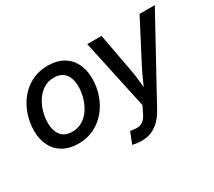

<svg xmlns="http://www.w3.org/2000/svg" viewBox="-138 -815 1441 1290"><g transform="rotate(-30 582.5 -170.0)"><path d="M256.8 11.2Q189 11.2 140.4 -16.4Q91.8 -43.9 65.7 -94.2Q39.6 -144.5 39.6 -211.4Q39.6 -276.4 60.1 -336.4Q80.6 -396.5 119.1 -444.1Q157.7 -491.7 212.9 -519.3Q268.1 -546.9 336.9 -546.9Q404.8 -546.9 453.6 -519.5Q502.4 -492.2 528.3 -441.7Q554.2 -391.1 554.2 -323.2Q554.2 -258.3 533.7 -198.2Q513.2 -138.2 474.1 -90.8Q435.1 -43.5 380.1 -16.1Q325.2 11.2 256.8 11.2ZM259.8 -79.1Q306.6 -79.1 341.8 -101.3Q377 -123.5 400.4 -159.9Q423.8 -196.3 435.5 -239.5Q447.3 -282.7 447.3 -323.7Q447.3 -362.8 435.1 -392.6Q422.9 -422.4 397.5 -439.5Q372.1 -456.5 333 -456.5Q287.1 -456.5 252.2 -434.3Q217.3 -412.1 193.6 -375.7Q169.9 -339.4 158 -296.1Q146 -252.9 146 -210.9Q146 -153.3 173.8 -116.2Q201.7 -79.1 259.8 -79.1ZM563.5 198.2 598.1 110.4 619.6 112.8Q644.5 118.2 665.3 114.3Q686 110.4 703.4 94Q720.7 77.6 734.9 45.9L756.8 1L640.6 -539.1H751L807.6 -234.9Q816.4 -186 820.8 -137.5Q825.2 -88.9 831.1 -40.5H798.8Q820.8 -88.9 841.8 -137.7Q862.8 -186.5 888.2 -234.9L1046.4 -539.1H1164.6L825.7 79.1Q802.7 120.6 774.2 149.2Q745.6 177.7 710.9 192.4Q676.3 207 634.3 207Q612.3 207 593.5 204.1Q574.7 201.2 563.5 198.2Z"/></g></svg>

Font: Inter 18pt Medium
Style: Italic
Weight: 500
Italic angle: -9.3988°
Designer: Rasmus Andersson
Foundry: rsms
Version: Version 4.001;git-66647c0bb